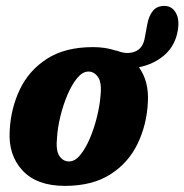

<svg xmlns="http://www.w3.org/2000/svg" viewBox="-20 -614 618 644"><path d="M292 -456Q333.5 -456 368 -444.5Q372.5 -444 377.5 -442Q408 -431 433.2 -441.2Q458.5 -451.5 465 -484L473.5 -530Q478.5 -560 493 -577.8Q507.5 -595.5 535.5 -594Q560 -592 572 -566.8Q584 -541.5 573.5 -498.5Q562.5 -454.5 528 -426.2Q493.5 -398 446 -388.5Q480 -341 476 -272Q472.5 -196 441.5 -131.8Q410.5 -67.5 350 -29Q289.5 9.5 197.5 9.5Q103.5 9.5 55.5 -42.2Q7.5 -94 12.5 -175Q16 -249.5 46.5 -313.8Q77 -378 137.8 -417Q198.5 -456 292 -456ZM211.5 -72.5Q231.5 -72.5 249.2 -94.2Q267 -116 281.5 -150Q296 -184 305.2 -221.8Q314.5 -259.5 317 -291.5Q322 -336.5 309 -355.2Q296 -374 276.5 -374Q257 -374 239 -352.2Q221 -330.5 206.5 -296.5Q192 -262.5 182.8 -224.8Q173.5 -187 171.5 -155Q166.5 -110 179 -91.2Q191.5 -72.5 211.5 -72.5Z"/></svg>

Font: Fraunces 144pt S100
Style: Bold Italic
Weight: 700
Italic angle: -16°
Version: Version 1.000; ttfautohint (v1.8.3)